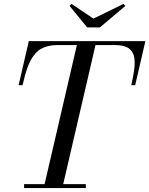

<svg xmlns="http://www.w3.org/2000/svg" viewBox="-20 -960 762 980"><path d="M457 -865 610 -940 620 -930 490 -820H425L335 -930L345 -940ZM103 -20H207.6L372.4 -730H272Q247.2 -730 226.8 -725.1Q206.4 -720.1 190.8 -711.6Q175.2 -703.1 162.3 -688.8Q149.4 -674.4 140.1 -658.8Q130.8 -643.2 122.3 -620.5Q113.9 -597.8 107.9 -576.2Q101.9 -554.8 95 -525H75L127 -750H722L670 -525H650Q655.2 -548 658.7 -565.6Q662.1 -583.1 664.7 -601.9Q667.2 -620.8 667.4 -634.7Q667.6 -648.6 665.8 -662.6Q664 -676.6 659.3 -686.4Q654.6 -696.2 646.9 -704.9Q639.2 -713.6 628.1 -718.9Q616.9 -724.1 601.6 -727.1Q586.4 -730 567 -730H467.4L302.6 -20H418V0H103Z"/></svg>

Font: Bodoni* 11
Style: Italic
Weight: 400
Italic angle: -13°
Version: Version 1.002